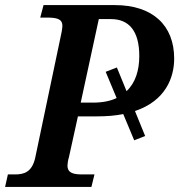

<svg xmlns="http://www.w3.org/2000/svg" viewBox="-30 -734 705 754"><path d="M341 -49H294C259 -49 235 -54 235 -84C235 -91 237 -105 241 -118L276 -277H351C390 -277 424 -280 454 -286L497 -183L540 -200L500 -298C620 -338 654 -429 654 -504C654 -634 570 -714 421 -714H141L128 -665H150C192 -665 215 -661 215 -632C215 -623 211 -600 204 -570L108 -113C95 -57 63 -49 29 -49H1L-10 0H329ZM287 -331 358 -659H406C476 -659 517 -613 517 -514C517 -458 502 -409 467 -376L429 -469L385 -452L428 -349C403 -337 372 -331 335 -331Z"/></svg>

Font: Noto Serif Semi
Style: Italic
Weight: 600
Italic angle: -12°
Designer: Monotype Design Team
Foundry: Monotype Imaging Inc.
Version: Version 1.901